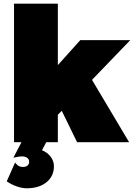

<svg xmlns="http://www.w3.org/2000/svg" viewBox="-20 -762 718 1029"><path d="M16.1 210 61 108.9 65.9 115.2Q79.6 132.8 103 132.8Q118.7 132.8 127.4 125.2Q136.2 117.7 136.2 105Q136.2 91.8 126 84Q115.7 76.2 98.1 76.2Q84 76.2 62 81.1L51.8 83L95.2 0H55.2V-742.2H290V-413.1L410.2 -546.9H678.2L473.1 -334L671.9 0H393.1L311 -168L290 -147V0H228L205.1 43Q234.4 55.2 251.7 78.1Q269 101.1 269 128.9Q269 182.6 229 214.8Q189 247.1 123 247.1Q99.6 247.1 71.3 237.5Q43 228 19 211.9Z"/></svg>

Font: Trueno UltraBlack
Style: Regular
Weight: 950
Designer: Julieta Ulanovsky
Foundry: Julieta Ulanovsky
Version: Version 3.001b | FøM Fix